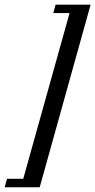

<svg xmlns="http://www.w3.org/2000/svg" viewBox="-85 -643 402 809"><path d="M-65.3 146 -55.6 110.5H12.9L208.1 -587.9H139.5L149.2 -623.4H296.8L82.3 146Z"/></svg>

Font: Playfair 9pt
Style: Italic
Weight: 400
Italic angle: -15.6°
Designer: Claus Eggers Sørensen
Foundry: Claus Eggers Sørensen
Version: Version 2.001;gftools[0.9.30]